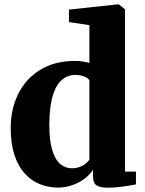

<svg xmlns="http://www.w3.org/2000/svg" viewBox="-20 -839 658 870"><path d="M242.5 11Q198.5 11 160 -4.8Q121.5 -20.5 91.8 -53.2Q62 -86 45.2 -137.2Q28.5 -188.5 28.5 -259.5Q28.5 -344 62.2 -412.8Q96 -481.5 161.5 -522.2Q227 -563 321 -563Q339 -563 355.5 -560.2Q372 -557.5 385 -554V-725L292.5 -739V-795.5L510.5 -819H518.5L546.5 -797V-61.5H596V-3.5Q574.5 1 537.8 6.2Q501 11.5 468.5 11.5Q436 11.5 418.8 1.8Q401.5 -8 401.5 -42V-69.5Q386.5 -46.5 361.8 -28.2Q337 -10 306 0.5Q275 11 242.5 11ZM304.5 -76.5Q324 -76.5 339.8 -82Q355.5 -87.5 366.8 -96.5Q378 -105.5 385 -114.5V-476Q378 -486 360.2 -492.8Q342.5 -499.5 321.5 -499.5Q288 -499.5 261.5 -478Q235 -456.5 219.8 -408Q204.5 -359.5 203.5 -277.5Q203 -205 216.2 -160.5Q229.5 -116 252.5 -96.2Q275.5 -76.5 304.5 -76.5Z"/></svg>

Font: Merriweather 36pt Black
Style: Regular
Weight: 900
Version: Version 2.100